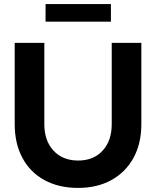

<svg xmlns="http://www.w3.org/2000/svg" viewBox="-20 -910 765 940"><path d="M362 10Q268 10 198 -28Q128 -66 90 -136.5Q52 -207 52 -302V-700H197V-302Q197 -221 242 -172.5Q287 -124 363 -124Q438 -124 482.5 -172.5Q527 -221 527 -302V-700H672V-302Q672 -207 633.5 -137Q595 -67 525.5 -28.5Q456 10 362 10ZM203 -804V-890H523V-804Z"/></svg>

Font: Red Hat Display
Style: Bold
Weight: 700
Designer: Pentagram, MCKL
Foundry: Pentagram, MCKL
Version: Version 1.023; ttfautohint (v1.8.3)